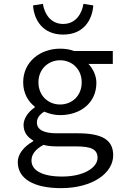

<svg xmlns="http://www.w3.org/2000/svg" viewBox="-20 -750 640 994"><path d="M296 224C461 224 566 145 566 54C566 -28 506 -60 381 -60H272C208 -60 171 -78 171 -116C171 -139 185 -157 209 -172C236 -160 266 -154 291 -154C396 -154 479 -217 479 -321C479 -360 460 -396 438 -419H564V-486H363C342 -494 319 -498 291 -498C188 -498 100 -430 100 -324C100 -266 127 -223 160 -198V-194C123 -169 102 -134 102 -103C102 -62 126 -37 152 -23V-19C100 11 72 50 72 89C72 175 154 224 296 224ZM291 -209C230 -209 179 -254 179 -324C179 -392 230 -438 291 -438C353 -438 403 -392 403 -324C403 -254 353 -209 291 -209ZM302 164C198 164 143 132 143 81C143 53 159 25 205 0C226 6 251 8 279 8H374C448 8 485 21 485 67C485 117 415 164 302 164ZM307 -571C414 -571 458 -648 463 -722L412 -730C404 -679 372 -626 307 -626C242 -626 210 -679 202 -730L151 -722C156 -648 200 -571 307 -571Z"/></svg>

Font: Hasklig
Style: Regular
Weight: 400
Monospace: yes
Designer: Paul D. Hunt, Teo Tuominen
Foundry: Adobe Systems Incorporated
Version: Version 2.030;PS 1.0;hotconv 16.6.51;makeotf.lib2.5.65220